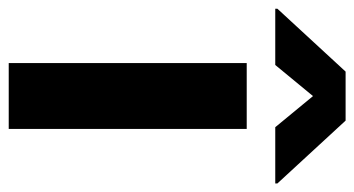

<svg xmlns="http://www.w3.org/2000/svg" viewBox="-270 -606 812 440"><g transform="rotate(90 136.0 -386.0)"><path d="M211.4 0H60.5V-545.4H211.4ZM336.4 -610.8H207.5L136.2 -697.3L64.9 -610.8H-64V-615.7L80.1 -772H192.4L336.4 -615.7Z"/></g></svg>

Font: My Font
Style: Bold
Weight: 500
Designer: Rasmus Andersson
Foundry: rsms
Version: Version 0.001